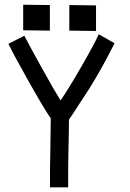

<svg xmlns="http://www.w3.org/2000/svg" viewBox="-20 -802 558 825"><path d="M79.6 -781.7 194.3 -780.3V-670.4L79.6 -671.9ZM277.8 -780.3 392.6 -778.8V-668.9L277.8 -670.4ZM194.8 2.9V-65.9Q194.8 -85.9 196.5 -174.3Q198.2 -262.7 198.2 -293.5Q171.4 -331.1 104.5 -450Q37.6 -568.8 16.1 -613.8L84.5 -648.4Q107.4 -604.5 159.9 -509.5Q212.4 -414.6 240.2 -370.6Q273.9 -418.5 331.5 -519Q389.2 -619.6 404.3 -654.8L472.2 -616.2Q418.5 -508.8 362.3 -418.9Q344.7 -392.6 324.5 -361.1Q304.2 -329.6 292.2 -311.5Q280.3 -293.5 276.4 -288.1Q276.4 -276.9 275.9 -252.9Q275.4 -229 275.4 -215.3Q272.9 -107.9 272.9 -61V2.9Z"/></svg>

Font: Fantasque Sans Mono
Style: Regular
Weight: 400
Monospace: yes
Designer: Jany Belluz
Version: Version 1.8.0 ; ttfautohint (v1.8.2)